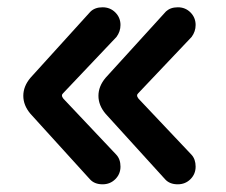

<svg xmlns="http://www.w3.org/2000/svg" viewBox="-20 -508 611 519"><path d="M265.6 -297.9Q426.8 -475.1 428.7 -477.1Q430.7 -479 434.3 -481.4Q438 -483.9 442.4 -485.4Q450.7 -488.3 460.9 -488.3Q481 -488.3 494.9 -474.4Q508.8 -460.4 508.8 -440.4Q508.8 -422.9 498 -408.2L354 -256.3Q350.6 -253.4 350.6 -249.8Q350.6 -246.1 354.5 -241.2L497.6 -89.8Q508.8 -77.6 508.8 -57.6Q508.8 -37.6 494.9 -23.7Q481 -9.8 460.4 -9.8Q438.5 -9.8 426.3 -23.4L265.6 -200.2Q246.1 -223.1 246.1 -249Q246.1 -274.9 265.6 -297.9ZM62.5 -297.9Q223.6 -475.1 224.1 -476.1Q236.3 -488.3 257.1 -488.3Q277.8 -488.3 291.7 -474.4Q305.7 -460.4 305.7 -440.4Q305.7 -422.9 294.9 -408.2L150.9 -256.3Q147.5 -253.4 147.5 -249.8Q147.5 -246.1 151.4 -241.2L294.4 -89.8Q305.7 -77.6 305.7 -57.6Q305.7 -37.6 291.7 -23.7Q277.8 -9.8 257.3 -9.8Q235.4 -9.8 223.1 -23.4L62.5 -200.2Q43 -223.1 43 -249Q43 -274.9 62.5 -297.9Z"/></svg>

Font: YuPearl-SemiBold
Style: SemiBold
Weight: 600
Designer: Max Yao
Foundry: Max-Everyday
Version: Version 1.011; ttfautohint (v1.8.3)